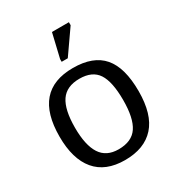

<svg xmlns="http://www.w3.org/2000/svg" viewBox="-181 -868 918 993"><g transform="rotate(-30 278.0 -371.5)"><path d="M514.2 -264.6Q514.2 -126 453.1 -58.1Q392.1 9.8 275.9 9.8Q160.2 9.8 101.1 -60.8Q42 -131.3 42 -264.6Q42 -538.1 278.8 -538.1Q399.9 -538.1 457 -471.4Q514.2 -404.8 514.2 -264.6ZM421.9 -264.6Q421.9 -374 389.4 -423.6Q356.9 -473.1 280.3 -473.1Q203.1 -473.1 168.7 -422.6Q134.3 -372.1 134.3 -264.6Q134.3 -160.2 168.2 -107.7Q202.1 -55.2 274.9 -55.2Q354 -55.2 387.9 -106Q421.9 -156.7 421.9 -264.6ZM245.1 -594.7V-610.8L278.8 -753.4H379.9V-735.4L281.7 -594.7Z"/></g></svg>

Font: Liberation Sans
Style: Regular
Weight: 400
Designer: Steve Matteson
Foundry: Ascender Corporation
Version: Version 2.00.1